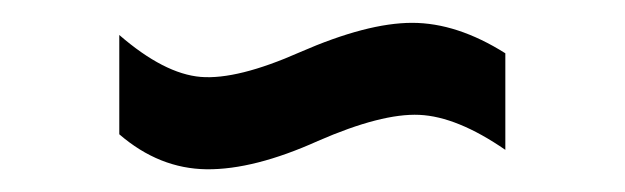

<svg xmlns="http://www.w3.org/2000/svg" viewBox="-20 -418 550 169"><path d="M259.8 -293.9Q203.6 -268.6 161.9 -269Q120.1 -269.5 85 -299.8V-387.2Q124.5 -353 156.7 -350.3Q189 -347.7 244.1 -372.1Q303.2 -397.9 342.8 -397.9Q382.3 -397.9 424.8 -371.1V-286.1Q382.3 -315.4 349.1 -316.9Q315.9 -318.4 259.8 -293.9Z"/></svg>

Font: Unica One
Style: Bold
Weight: 400
Designer: Eduardo Rodriguez Tunni
Foundry: Eduardo Rodriguez Tunni
Version: Version 1.001